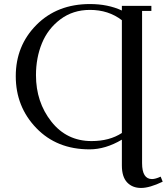

<svg xmlns="http://www.w3.org/2000/svg" viewBox="-20 -731 825 950"><path d="M425 -711Q514 -711 583 -679V-702H729V-677H683V76Q683 155 732 155Q749 155 775 143L785 168Q720 199 678 199Q635 199 609 171.5Q583 144 583 88V-40Q502 8 423 8Q261 8 159.5 -97.5Q58 -203 58 -354Q58 -505 160.5 -608Q263 -711 425 -711ZM158 -359Q158 -226 234 -129.5Q310 -33 433 -33Q522 -33 583 -73V-631Q517 -682 425 -682Q341 -682 279 -635.5Q217 -589 187.5 -517Q158 -445 158 -359Z"/></svg>

Font: Dihjauti
Style: Bold
Weight: 700
Designer: T. Christopher White
Version: Version 3.0.0